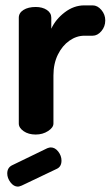

<svg xmlns="http://www.w3.org/2000/svg" viewBox="-20 -501 417 715"><path d="M47 194Q31 194 19 178Q7 162 7 145Q7 124 24 115L156 51Q164 48 169 48Q185 48 197 63.5Q209 79 209 97Q209 120 191 128L61 190Q51 194 47 194ZM179 -220V-41Q179 -26 159 -13Q139 0 113 0Q86 0 68 -12.5Q50 -25 50 -41V-435Q50 -453 67.5 -464Q85 -475 113 -475Q138 -475 154.5 -464Q171 -453 171 -435V-394Q187 -429 221 -455Q255 -481 294 -481H325Q343 -481 357.5 -464Q372 -447 372 -425Q372 -402 357.5 -385Q343 -368 325 -368H294Q265 -368 238.5 -349.5Q212 -331 195.5 -297.5Q179 -264 179 -220Z"/></svg>

Font: Dosis
Style: Regular
Weight: 400
Designer: Edgar Tolentino, Pablo Impallari, Igino Marini
Foundry: Edgar Tolentino, Pablo Impallari, Igino Marini
Version: Version 1.007;Glyphs 3.1.1 (3134)